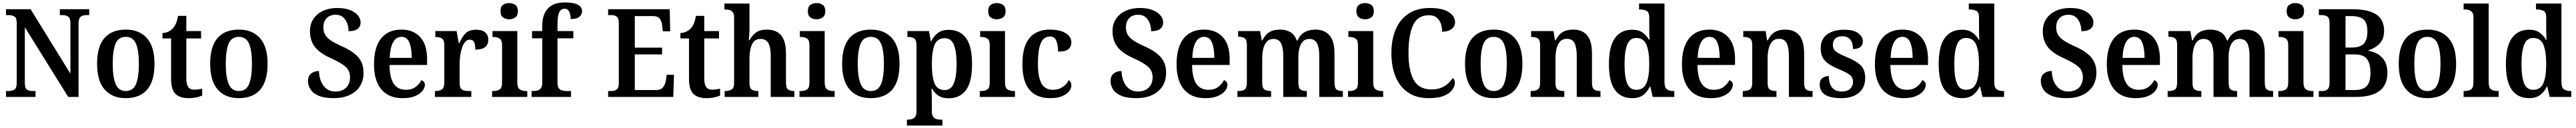

<svg xmlns="http://www.w3.org/2000/svg" viewBox="-20 -789 20957 1042"><path d="M29 0V-48H48Q78 -48 97 -59.5Q116 -71 116 -116V-602Q116 -644 97 -655Q78 -666 52 -666H29V-714H229L553 -189V-602Q553 -642 534.5 -654Q516 -666 490 -666H467V-714H706V-666H683Q655 -666 637 -653Q619 -640 619 -598V0H535L182 -567V-116Q182 -71 199 -59.5Q216 -48 245 -48H269V0Z M1002 10Q894 10 832 -59.5Q770 -129 770 -270Q770 -410 829.5 -479Q889 -548 1005 -548Q1113 -548 1175 -479Q1237 -410 1237 -270Q1237 -129 1177.5 -59.5Q1118 10 1002 10ZM1004 -48Q1063 -48 1086.5 -104.5Q1110 -161 1110 -270Q1110 -379 1086 -434Q1062 -489 1003 -489Q944 -489 920.5 -434Q897 -379 897 -270Q897 -161 921 -104.5Q945 -48 1004 -48Z M1514 10Q1443 10 1407.5 -25Q1372 -60 1372 -147V-476H1302V-520Q1329 -521 1351 -532Q1373 -543 1387 -559Q1402 -575 1412 -599Q1422 -623 1429 -660H1496V-536H1616V-476H1496V-152Q1496 -103 1511.5 -81Q1527 -59 1560 -59Q1578 -59 1594 -61.5Q1610 -64 1625 -67V-11Q1610 -4 1580.5 3Q1551 10 1514 10Z M1922 10Q1814 10 1752 -59.5Q1690 -129 1690 -270Q1690 -410 1749.5 -479Q1809 -548 1925 -548Q2033 -548 2095 -479Q2157 -410 2157 -270Q2157 -129 2097.5 -59.5Q2038 10 1922 10ZM1924 -48Q1983 -48 2006.5 -104.5Q2030 -161 2030 -270Q2030 -379 2006 -434Q1982 -489 1923 -489Q1864 -489 1840.5 -434Q1817 -379 1817 -270Q1817 -161 1841 -104.5Q1865 -48 1924 -48Z M2696 10Q2619 10 2573 -9.5Q2527 -29 2506.5 -61Q2486 -93 2486 -129Q2486 -171 2512 -191Q2538 -211 2575 -211Q2578 -134 2614 -89Q2650 -44 2708 -44Q2765 -44 2796.5 -76Q2828 -108 2828 -160Q2828 -214 2790.5 -246.5Q2753 -279 2675 -314Q2582 -355 2542 -407Q2502 -459 2502 -536Q2502 -594 2531 -636.5Q2560 -679 2610 -701.5Q2660 -724 2723 -724Q2786 -724 2828.5 -707Q2871 -690 2892.5 -663Q2914 -636 2914 -607Q2914 -573 2890 -554Q2866 -535 2816 -535Q2816 -568 2805 -598.5Q2794 -629 2771 -649Q2748 -669 2711 -669Q2665 -669 2638 -641.5Q2611 -614 2611 -566Q2611 -534 2624 -509Q2637 -484 2670 -461Q2703 -438 2762 -412Q2853 -372 2895.5 -322.5Q2938 -273 2938 -197Q2938 -101 2872 -45.5Q2806 10 2696 10Z M3256 10Q3142 10 3082.5 -62Q3023 -134 3023 -265Q3023 -405 3081 -476.5Q3139 -548 3246 -548Q3343 -548 3399 -487Q3455 -426 3455 -307V-260H3149Q3151 -154 3184.5 -106Q3218 -58 3283 -58Q3331 -58 3362 -81.5Q3393 -105 3409 -137Q3420 -133 3428.5 -123Q3437 -113 3437 -98Q3437 -75 3418 -50Q3399 -25 3359 -7.5Q3319 10 3256 10ZM3330 -318Q3330 -396 3311 -442.5Q3292 -489 3247 -489Q3203 -489 3178.5 -445Q3154 -401 3151 -318Z M3519 0V-48H3523Q3554 -48 3574.5 -60.5Q3595 -73 3595 -120V-420Q3595 -464 3575.5 -476Q3556 -488 3526 -488H3522V-536H3695L3713 -437H3717Q3738 -487 3767 -517Q3796 -547 3854 -547Q3905 -547 3929 -524.5Q3953 -502 3953 -465Q3953 -385 3847 -385Q3847 -426 3837.5 -446Q3828 -466 3801 -466Q3780 -466 3764.5 -447.5Q3749 -429 3739 -399.5Q3729 -370 3724.5 -336.5Q3720 -303 3720 -273V-115Q3720 -71 3739.5 -59.5Q3759 -48 3788 -48H3815V0Z M4123 -632Q4093 -632 4072.5 -647.5Q4052 -663 4052 -698Q4052 -734 4072.5 -749Q4093 -764 4123 -764Q4152 -764 4173 -749Q4194 -734 4194 -698Q4194 -663 4173 -647.5Q4152 -632 4123 -632ZM3984 0V-48H3996Q4026 -48 4045.5 -61Q4065 -74 4065 -118V-420Q4065 -462 4045.5 -475Q4026 -488 3997 -488H3987V-536H4189V-120Q4189 -75 4209 -61.5Q4229 -48 4259 -48H4270V0Z M4305 0V-48H4323Q4339 -48 4355 -52.5Q4371 -57 4381.5 -71.5Q4392 -86 4392 -116V-477H4309V-536H4392V-579Q4392 -670 4437.5 -719.5Q4483 -769 4575 -769Q4630 -769 4661 -759Q4692 -749 4704 -733Q4716 -717 4716 -698Q4716 -671 4694.5 -652.5Q4673 -634 4623 -634Q4623 -653 4619 -672Q4615 -691 4604.5 -704.5Q4594 -718 4574 -718Q4543 -718 4529.5 -687.5Q4516 -657 4516 -593V-536H4645V-477H4516V-116Q4516 -86 4526.5 -71.5Q4537 -57 4552.5 -52.5Q4568 -48 4586 -48H4626V0Z M4928 0V-48H4955Q4981 -48 4998 -60.5Q5015 -73 5015 -109V-600Q5015 -643 4997 -654.5Q4979 -666 4954 -666H4928V-714H5429L5433 -534H5373L5368 -579Q5365 -614 5348.5 -636Q5332 -658 5294 -658H5145V-401H5367V-346H5145V-56H5318Q5357 -56 5375 -79Q5393 -102 5398 -135L5405 -180H5464L5458 0Z M5728 10Q5657 10 5621.5 -25Q5586 -60 5586 -147V-476H5516V-520Q5543 -521 5565 -532Q5587 -543 5601 -559Q5616 -575 5626 -599Q5636 -623 5643 -660H5710V-536H5830V-476H5710V-152Q5710 -103 5725.5 -81Q5741 -59 5774 -59Q5792 -59 5808 -61.5Q5824 -64 5839 -67V-11Q5824 -4 5794.5 3Q5765 10 5728 10Z M5876 0V-48H5882Q5911 -48 5932 -60Q5953 -72 5953 -118V-648Q5953 -676 5942 -689.5Q5931 -703 5915 -707.5Q5899 -712 5884 -712H5874V-760H6078V-564Q6078 -534 6076 -503Q6074 -472 6073 -462H6079Q6098 -499 6130.5 -523.5Q6163 -548 6218 -548Q6296 -548 6335.5 -501.5Q6375 -455 6375 -353V-119Q6375 -73 6392 -60.5Q6409 -48 6440 -48H6443V0H6251V-336Q6251 -401 6232.5 -436.5Q6214 -472 6168 -472Q6118 -472 6098 -426.5Q6078 -381 6078 -314V-114Q6078 -71 6097 -59.5Q6116 -48 6147 -48H6150V0Z M6624 -632Q6594 -632 6573.5 -647.5Q6553 -663 6553 -698Q6553 -734 6573.5 -749Q6594 -764 6624 -764Q6653 -764 6674 -749Q6695 -734 6695 -698Q6695 -663 6674 -647.5Q6653 -632 6624 -632ZM6485 0V-48H6497Q6527 -48 6546.5 -61Q6566 -74 6566 -118V-420Q6566 -462 6546.5 -475Q6527 -488 6498 -488H6488V-536H6690V-120Q6690 -75 6710 -61.5Q6730 -48 6760 -48H6771V0Z M7064 10Q6956 10 6894 -59.5Q6832 -129 6832 -270Q6832 -410 6891.5 -479Q6951 -548 7067 -548Q7175 -548 7237 -479Q7299 -410 7299 -270Q7299 -129 7239.5 -59.5Q7180 10 7064 10ZM7066 -48Q7125 -48 7148.5 -104.5Q7172 -161 7172 -270Q7172 -379 7148 -434Q7124 -489 7065 -489Q7006 -489 6982.5 -434Q6959 -379 6959 -270Q6959 -161 6983 -104.5Q7007 -48 7066 -48Z M7359 233V185H7368Q7384 185 7400 180.5Q7416 176 7426.5 161.5Q7437 147 7437 117V-419Q7437 -464 7418.5 -476Q7400 -488 7372 -488H7363V-536H7539L7553 -454H7557Q7577 -495 7611 -520.5Q7645 -546 7699 -546Q7791 -546 7840 -479Q7889 -412 7889 -267Q7889 -123 7840 -56Q7791 11 7698 11Q7647 11 7615 -10.5Q7583 -32 7563 -68H7559Q7562 -11 7562 45V119Q7562 148 7573 162Q7584 176 7599.5 180.5Q7615 185 7631 185H7648V233ZM7667 -56Q7718 -56 7740.5 -110Q7763 -164 7763 -268Q7763 -371 7741 -424.5Q7719 -478 7667 -478Q7606 -478 7584 -424Q7562 -370 7562 -268Q7562 -163 7584 -109.5Q7606 -56 7667 -56Z M8091 -632Q8061 -632 8040.5 -647.5Q8020 -663 8020 -698Q8020 -734 8040.5 -749Q8061 -764 8091 -764Q8120 -764 8141 -749Q8162 -734 8162 -698Q8162 -663 8141 -647.5Q8120 -632 8091 -632ZM7952 0V-48H7964Q7994 -48 8013.5 -61Q8033 -74 8033 -118V-420Q8033 -462 8013.5 -475Q7994 -488 7965 -488H7955V-536H8157V-120Q8157 -75 8177 -61.5Q8197 -48 8227 -48H8238V0Z M8524 10Q8457 10 8406.5 -17Q8356 -44 8327.5 -104.5Q8299 -165 8299 -266Q8299 -373 8328.5 -434.5Q8358 -496 8408 -522Q8458 -548 8520 -548Q8603 -548 8650 -519.5Q8697 -491 8697 -444Q8697 -411 8674.5 -390Q8652 -369 8589 -369Q8589 -419 8575 -455.5Q8561 -492 8523 -492Q8493 -492 8471 -472Q8449 -452 8437 -403Q8425 -354 8425 -267Q8425 -163 8453.5 -110.5Q8482 -58 8546 -58Q8593 -58 8626.5 -81Q8660 -104 8676 -137Q8697 -123 8697 -94Q8697 -71 8679 -47Q8661 -23 8623 -6.5Q8585 10 8524 10Z M9226 10Q9149 10 9103 -9.5Q9057 -29 9036.5 -61Q9016 -93 9016 -129Q9016 -171 9042 -191Q9068 -211 9105 -211Q9108 -134 9144 -89Q9180 -44 9238 -44Q9295 -44 9326.5 -76Q9358 -108 9358 -160Q9358 -214 9320.5 -246.5Q9283 -279 9205 -314Q9112 -355 9072 -407Q9032 -459 9032 -536Q9032 -594 9061 -636.5Q9090 -679 9140 -701.5Q9190 -724 9253 -724Q9316 -724 9358.5 -707Q9401 -690 9422.5 -663Q9444 -636 9444 -607Q9444 -573 9420 -554Q9396 -535 9346 -535Q9346 -568 9335 -598.5Q9324 -629 9301 -649Q9278 -669 9241 -669Q9195 -669 9168 -641.5Q9141 -614 9141 -566Q9141 -534 9154 -509Q9167 -484 9200 -461Q9233 -438 9292 -412Q9383 -372 9425.5 -322.5Q9468 -273 9468 -197Q9468 -101 9402 -45.5Q9336 10 9226 10Z M9786 10Q9672 10 9612.5 -62Q9553 -134 9553 -265Q9553 -405 9611 -476.5Q9669 -548 9776 -548Q9873 -548 9929 -487Q9985 -426 9985 -307V-260H9679Q9681 -154 9714.5 -106Q9748 -58 9813 -58Q9861 -58 9892 -81.5Q9923 -105 9939 -137Q9950 -133 9958.5 -123Q9967 -113 9967 -98Q9967 -75 9948 -50Q9929 -25 9889 -7.5Q9849 10 9786 10ZM9860 -318Q9860 -396 9841 -442.5Q9822 -489 9777 -489Q9733 -489 9708.5 -445Q9684 -401 9681 -318Z M10048 0V-48H10057Q10088 -48 10106.5 -60Q10125 -72 10125 -118V-423Q10125 -466 10106.5 -478Q10088 -490 10057 -490H10054V-536H10233L10246 -460H10251Q10274 -507 10308 -527.5Q10342 -548 10396 -548Q10444 -548 10479 -527.5Q10514 -507 10531 -459H10536Q10559 -507 10595.5 -527.5Q10632 -548 10683 -548Q10756 -548 10797 -501.5Q10838 -455 10838 -353V-119Q10838 -73 10855 -60.5Q10872 -48 10903 -48H10906V0H10714V-336Q10714 -401 10696 -436.5Q10678 -472 10633 -472Q10601 -472 10581.5 -452Q10562 -432 10553 -399Q10544 -366 10544 -327V-119Q10544 -73 10561 -60.5Q10578 -48 10609 -48H10613V0H10421V-336Q10421 -401 10403 -436.5Q10385 -472 10341 -472Q10307 -472 10287 -450Q10267 -428 10258.5 -392Q10250 -356 10250 -314V-114Q10250 -71 10269 -59.5Q10288 -48 10319 -48H10322V0Z M11087 -632Q11057 -632 11036.5 -647.5Q11016 -663 11016 -698Q11016 -734 11036.5 -749Q11057 -764 11087 -764Q11116 -764 11137 -749Q11158 -734 11158 -698Q11158 -663 11137 -647.5Q11116 -632 11087 -632ZM10948 0V-48H10960Q10990 -48 11009.5 -61Q11029 -74 11029 -118V-420Q11029 -462 11009.5 -475Q10990 -488 10961 -488H10951V-536H11153V-120Q11153 -75 11173 -61.5Q11193 -48 11223 -48H11234V0Z M11605 10Q11505 10 11437 -36Q11369 -82 11335 -164.5Q11301 -247 11301 -358Q11301 -467 11336 -549.5Q11371 -632 11441 -678Q11511 -724 11614 -724Q11716 -724 11767.5 -690.5Q11819 -657 11819 -609Q11819 -575 11791 -553Q11763 -531 11714 -531Q11714 -563 11704 -594Q11694 -625 11670.5 -645Q11647 -665 11607 -665Q11515 -665 11477.5 -584.5Q11440 -504 11440 -358Q11440 -214 11483 -137.5Q11526 -61 11626 -61Q11673 -61 11706 -74.5Q11739 -88 11762 -109.5Q11785 -131 11801 -154Q11817 -141 11817 -114Q11817 -88 11797 -59Q11777 -30 11730.5 -10Q11684 10 11605 10Z M12132 10Q12024 10 11962 -59.5Q11900 -129 11900 -270Q11900 -410 11959.5 -479Q12019 -548 12135 -548Q12243 -548 12305 -479Q12367 -410 12367 -270Q12367 -129 12307.5 -59.5Q12248 10 12132 10ZM12134 -48Q12193 -48 12216.5 -104.5Q12240 -161 12240 -270Q12240 -379 12216 -434Q12192 -489 12133 -489Q12074 -489 12050.5 -434Q12027 -379 12027 -270Q12027 -161 12051 -104.5Q12075 -48 12134 -48Z M12434 0V-48H12440Q12471 -48 12491 -60Q12511 -72 12511 -118V-422Q12511 -465 12492 -476.5Q12473 -488 12443 -488H12438V-536H12620L12632 -460H12637Q12660 -507 12694 -527.5Q12728 -548 12780 -548Q12854 -548 12893.5 -501.5Q12933 -455 12933 -353V-119Q12933 -73 12949.5 -60.5Q12966 -48 12997 -48H13002V0H12809V-336Q12809 -401 12791.5 -437Q12774 -473 12729 -473Q12693 -473 12673 -450.5Q12653 -428 12644.5 -392Q12636 -356 12636 -314V-114Q12636 -71 12654.5 -59.5Q12673 -48 12703 -48H12708V0Z M13260 10Q13169 10 13120 -56.5Q13071 -123 13071 -267Q13071 -412 13120 -479.5Q13169 -547 13260 -547Q13312 -547 13344.5 -524Q13377 -501 13397 -466H13402Q13400 -489 13399.5 -519Q13399 -549 13399 -576V-647Q13399 -690 13376.5 -701Q13354 -712 13323 -712H13316V-760H13523V-121Q13523 -76 13543 -62Q13563 -48 13595 -48H13603V0H13427L13408 -84H13404Q13383 -40 13349 -15Q13315 10 13260 10ZM13293 -58Q13353 -58 13376 -111.5Q13399 -165 13399 -268Q13399 -370 13376 -425Q13353 -480 13293 -480Q13241 -480 13219.5 -425Q13198 -370 13198 -267Q13198 -162 13219.5 -110Q13241 -58 13293 -58Z M13898 10Q13784 10 13724.5 -62Q13665 -134 13665 -265Q13665 -405 13723 -476.5Q13781 -548 13888 -548Q13985 -548 14041 -487Q14097 -426 14097 -307V-260H13791Q13793 -154 13826.5 -106Q13860 -58 13925 -58Q13973 -58 14004 -81.5Q14035 -105 14051 -137Q14062 -133 14070.5 -123Q14079 -113 14079 -98Q14079 -75 14060 -50Q14041 -25 14001 -7.5Q13961 10 13898 10ZM13972 -318Q13972 -396 13953 -442.5Q13934 -489 13889 -489Q13845 -489 13820.5 -445Q13796 -401 13793 -318Z M14160 0V-48H14166Q14197 -48 14217 -60Q14237 -72 14237 -118V-422Q14237 -465 14218 -476.5Q14199 -488 14169 -488H14164V-536H14346L14358 -460H14363Q14386 -507 14420 -527.5Q14454 -548 14506 -548Q14580 -548 14619.5 -501.5Q14659 -455 14659 -353V-119Q14659 -73 14675.5 -60.5Q14692 -48 14723 -48H14728V0H14535V-336Q14535 -401 14517.5 -437Q14500 -473 14455 -473Q14419 -473 14399 -450.5Q14379 -428 14370.5 -392Q14362 -356 14362 -314V-114Q14362 -71 14380.5 -59.5Q14399 -48 14429 -48H14434V0Z M14960 10Q14871 10 14828.5 -19Q14786 -48 14786 -100Q14786 -140 14809.5 -155Q14833 -170 14860 -170Q14860 -112 14885.5 -78Q14911 -44 14964 -44Q15011 -44 15034 -66.5Q15057 -89 15057 -124Q15057 -158 15032.5 -178Q15008 -198 14946 -224Q14894 -245 14860.5 -267.5Q14827 -290 14810.5 -320Q14794 -350 14794 -396Q14794 -471 14846 -509Q14898 -547 14984 -547Q15062 -547 15099.5 -518.5Q15137 -490 15137 -453Q15137 -423 15117 -406.5Q15097 -390 15057 -390Q15057 -440 15034.5 -467Q15012 -494 14971 -494Q14932 -494 14912.5 -475Q14893 -456 14893 -424Q14893 -389 14918 -369.5Q14943 -350 15006 -324Q15079 -295 15117.5 -259Q15156 -223 15156 -155Q15156 -77 15104.5 -33.5Q15053 10 14960 10Z M15468 10Q15354 10 15294.5 -62Q15235 -134 15235 -265Q15235 -405 15293 -476.5Q15351 -548 15458 -548Q15555 -548 15611 -487Q15667 -426 15667 -307V-260H15361Q15363 -154 15396.5 -106Q15430 -58 15495 -58Q15543 -58 15574 -81.5Q15605 -105 15621 -137Q15632 -133 15640.5 -123Q15649 -113 15649 -98Q15649 -75 15630 -50Q15611 -25 15571 -7.5Q15531 10 15468 10ZM15542 -318Q15542 -396 15523 -442.5Q15504 -489 15459 -489Q15415 -489 15390.5 -445Q15366 -401 15363 -318Z M15943 10Q15852 10 15803 -56.5Q15754 -123 15754 -267Q15754 -412 15803 -479.5Q15852 -547 15943 -547Q15995 -547 16027.5 -524Q16060 -501 16080 -466H16085Q16083 -489 16082.5 -519Q16082 -549 16082 -576V-647Q16082 -690 16059.5 -701Q16037 -712 16006 -712H15999V-760H16206V-121Q16206 -76 16226 -62Q16246 -48 16278 -48H16286V0H16110L16091 -84H16087Q16066 -40 16032 -15Q15998 10 15943 10ZM15976 -58Q16036 -58 16059 -111.5Q16082 -165 16082 -268Q16082 -370 16059 -425Q16036 -480 15976 -480Q15924 -480 15902.5 -425Q15881 -370 15881 -267Q15881 -162 15902.5 -110Q15924 -58 15976 -58Z M16795 10Q16718 10 16672 -9.5Q16626 -29 16605.5 -61Q16585 -93 16585 -129Q16585 -171 16611 -191Q16637 -211 16674 -211Q16677 -134 16713 -89Q16749 -44 16807 -44Q16864 -44 16895.5 -76Q16927 -108 16927 -160Q16927 -214 16889.5 -246.5Q16852 -279 16774 -314Q16681 -355 16641 -407Q16601 -459 16601 -536Q16601 -594 16630 -636.5Q16659 -679 16709 -701.5Q16759 -724 16822 -724Q16885 -724 16927.5 -707Q16970 -690 16991.5 -663Q17013 -636 17013 -607Q17013 -573 16989 -554Q16965 -535 16915 -535Q16915 -568 16904 -598.5Q16893 -629 16870 -649Q16847 -669 16810 -669Q16764 -669 16737 -641.5Q16710 -614 16710 -566Q16710 -534 16723 -509Q16736 -484 16769 -461Q16802 -438 16861 -412Q16952 -372 16994.5 -322.5Q17037 -273 17037 -197Q17037 -101 16971 -45.5Q16905 10 16795 10Z M17355 10Q17241 10 17181.5 -62Q17122 -134 17122 -265Q17122 -405 17180 -476.5Q17238 -548 17345 -548Q17442 -548 17498 -487Q17554 -426 17554 -307V-260H17248Q17250 -154 17283.5 -106Q17317 -58 17382 -58Q17430 -58 17461 -81.5Q17492 -105 17508 -137Q17519 -133 17527.5 -123Q17536 -113 17536 -98Q17536 -75 17517 -50Q17498 -25 17458 -7.5Q17418 10 17355 10ZM17429 -318Q17429 -396 17410 -442.5Q17391 -489 17346 -489Q17302 -489 17277.5 -445Q17253 -401 17250 -318Z M17617 0V-48H17626Q17657 -48 17675.5 -60Q17694 -72 17694 -118V-423Q17694 -466 17675.5 -478Q17657 -490 17626 -490H17623V-536H17802L17815 -460H17820Q17843 -507 17877 -527.5Q17911 -548 17965 -548Q18013 -548 18048 -527.5Q18083 -507 18100 -459H18105Q18128 -507 18164.5 -527.5Q18201 -548 18252 -548Q18325 -548 18366 -501.5Q18407 -455 18407 -353V-119Q18407 -73 18424 -60.5Q18441 -48 18472 -48H18475V0H18283V-336Q18283 -401 18265 -436.5Q18247 -472 18202 -472Q18170 -472 18150.5 -452Q18131 -432 18122 -399Q18113 -366 18113 -327V-119Q18113 -73 18130 -60.5Q18147 -48 18178 -48H18182V0H17990V-336Q17990 -401 17972 -436.5Q17954 -472 17910 -472Q17876 -472 17856 -450Q17836 -428 17827.5 -392Q17819 -356 17819 -314V-114Q17819 -71 17838 -59.5Q17857 -48 17888 -48H17891V0Z M18656 -632Q18626 -632 18605.5 -647.5Q18585 -663 18585 -698Q18585 -734 18605.5 -749Q18626 -764 18656 -764Q18685 -764 18706 -749Q18727 -734 18727 -698Q18727 -663 18706 -647.5Q18685 -632 18656 -632ZM18517 0V-48H18529Q18559 -48 18578.5 -61Q18598 -74 18598 -118V-420Q18598 -462 18578.5 -475Q18559 -488 18530 -488H18520V-536H18722V-120Q18722 -75 18742 -61.5Q18762 -48 18792 -48H18803V0Z M18847 0V-48H18874Q18901 -48 18917.5 -61.5Q18934 -75 18934 -114V-603Q18934 -643 18915.5 -654.5Q18897 -666 18873 -666H18847V-714H19119Q19247 -714 19312.5 -672.5Q19378 -631 19378 -538Q19378 -471 19341 -433.5Q19304 -396 19252 -380V-375Q19320 -364 19362.5 -319.5Q19405 -275 19405 -195Q19405 0 19147 0ZM19113 -402Q19183 -402 19212.5 -433Q19242 -464 19242 -533Q19242 -604 19210.5 -631Q19179 -658 19112 -658H19064V-402ZM19138 -56Q19205 -56 19236 -87.5Q19267 -119 19267 -198Q19267 -273 19238 -309.5Q19209 -346 19140 -346H19064V-56Z M19729 10Q19621 10 19559 -59.5Q19497 -129 19497 -270Q19497 -410 19556.5 -479Q19616 -548 19732 -548Q19840 -548 19902 -479Q19964 -410 19964 -270Q19964 -129 19904.5 -59.5Q19845 10 19729 10ZM19731 -48Q19790 -48 19813.5 -104.5Q19837 -161 19837 -270Q19837 -379 19813 -434Q19789 -489 19730 -489Q19671 -489 19647.5 -434Q19624 -379 19624 -270Q19624 -161 19648 -104.5Q19672 -48 19731 -48Z M20025 0V-48H20036Q20066 -48 20085.5 -61.5Q20105 -75 20105 -120V-648Q20105 -676 20094 -689.5Q20083 -703 20067 -707.5Q20051 -712 20036 -712H20025V-760H20229V-120Q20229 -75 20249 -61.5Q20269 -48 20299 -48H20310V0Z M20558 10Q20467 10 20418 -56.5Q20369 -123 20369 -267Q20369 -412 20418 -479.5Q20467 -547 20558 -547Q20610 -547 20642.5 -524Q20675 -501 20695 -466H20700Q20698 -489 20697.5 -519Q20697 -549 20697 -576V-647Q20697 -690 20674.5 -701Q20652 -712 20621 -712H20614V-760H20821V-121Q20821 -76 20841 -62Q20861 -48 20893 -48H20901V0H20725L20706 -84H20702Q20681 -40 20647 -15Q20613 10 20558 10ZM20591 -58Q20651 -58 20674 -111.5Q20697 -165 20697 -268Q20697 -370 20674 -425Q20651 -480 20591 -480Q20539 -480 20517.5 -425Q20496 -370 20496 -267Q20496 -162 20517.5 -110Q20539 -58 20591 -58Z"/></svg>

Font: Noto Serif Ethiopic SemiCondensed SemiBold
Style: Regular
Weight: 600
Width: 4
Designer: Monotype Design Team
Foundry: Monotype Imaging Inc.
Version: Version 2.102; ttfautohint (v1.8.4.7-5d5b)